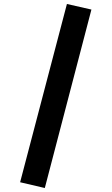

<svg xmlns="http://www.w3.org/2000/svg" viewBox="-20 -834 560 964"><path d="M316 -814 439 -786 205 110 81 81Z"/></svg>

Font: Fira Sans SemiBold
Style: Regular
Weight: 600
Designer: bBox Type GmbH & Carrois Corporate GbR & Edenspiekermann AG
Foundry: bBox Type GmbH & Carrois Corporate GbR & Edenspiekermann AG
Version: Version 4.301;PS 004.301;hotconv 1.0.88;makeotf.lib2.5.64775